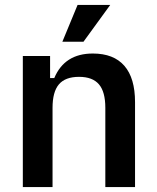

<svg xmlns="http://www.w3.org/2000/svg" viewBox="-20 -762 638 782"><path d="M73 -534H184V-444H201Q243 -544 358 -544Q443 -544 486.5 -494Q530 -444 530 -346V0H409V-323Q409 -388 383 -418.5Q357 -449 302 -449Q246 -449 220 -418.5Q194 -388 194 -323V0H73ZM296 -742H429L320 -592H234Z"/></svg>

Font: Mozilla Text BETA SemiBold
Style: Regular
Weight: 600
Designer: Studio DRAMA
Foundry: Studio DRAMA
Version: Version 0.100